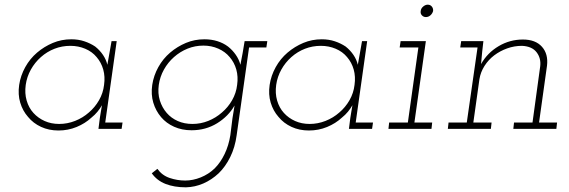

<svg xmlns="http://www.w3.org/2000/svg" viewBox="-20 -551 2434 821"><path d="M62 -188Q68 -228 88 -264Q108 -300 138.5 -326Q169 -352 206 -367.5Q243 -383 285 -383Q315 -383 340.5 -374.5Q366 -366 387 -352Q407 -336 420.5 -316Q434 -296 439 -274Q443 -299 448 -324Q453 -349 457 -375H479L430 -27H504L500 0H401L407 -47Q409 -61 411.5 -74.5Q414 -88 416 -101Q408 -87 397 -73.5Q386 -60 371 -48Q344 -23 307.5 -8Q271 7 230 7Q189 7 155.5 -8.5Q122 -24 100 -51Q77 -77 66.5 -112Q56 -147 62 -188ZM90 -188Q85 -152 94 -121Q103 -90 123 -68Q143 -46 171 -33.5Q199 -21 233 -21Q268 -21 301 -34Q334 -47 360 -70Q386 -92 403.5 -122.5Q421 -153 425 -188Q430 -223 421.5 -253.5Q413 -284 393 -307Q374 -330 344.5 -342.5Q315 -355 281 -355Q245 -355 213 -342.5Q181 -330 155 -307Q129 -284 112 -253.5Q95 -223 90 -188Z M1026 -375H1123L1119 -348H1045L992 27Q985 79 964.5 120.5Q944 162 915 190Q885 218 849.5 233.5Q814 249 775 250Q725 250 688 235.5Q651 221 629 190L653 171Q673 199 705.5 210Q738 221 772 221Q805 221 838.5 207.5Q872 194 898 169Q923 144 940.5 107.5Q958 71 965 27L974 -45Q976 -59 978.5 -72.5Q981 -86 983 -100Q957 -54 908.5 -24Q860 6 799 6Q758 6 724.5 -9Q691 -24 669 -50Q646 -77 635.5 -112Q625 -147 631 -188Q637 -228 657 -264Q677 -300 707.5 -326Q738 -352 775 -367.5Q812 -383 854 -383Q884 -383 909.5 -375Q935 -367 955 -352Q974 -337 988 -317Q1002 -297 1008 -274Q1013 -299 1017.5 -324Q1022 -349 1026 -375ZM659 -188Q654 -152 663.5 -121.5Q673 -91 693 -68Q712 -46 740 -33.5Q768 -21 803 -21Q838 -21 870.5 -34Q903 -47 929 -70Q955 -92 972.5 -122.5Q990 -153 994 -188Q999 -223 990.5 -253.5Q982 -284 962 -307Q943 -330 913.5 -343Q884 -356 850 -356Q814 -356 782 -343Q750 -330 724 -307Q698 -284 681 -253.5Q664 -223 659 -188Z M1133 -188Q1139 -228 1159 -264Q1179 -300 1209.5 -326Q1240 -352 1277 -367.5Q1314 -383 1356 -383Q1386 -383 1411.5 -374.5Q1437 -366 1458 -352Q1478 -336 1491.5 -316Q1505 -296 1510 -274Q1514 -299 1519 -324Q1524 -349 1528 -375H1550L1501 -27H1575L1571 0H1472L1478 -47Q1480 -61 1482.5 -74.5Q1485 -88 1487 -101Q1479 -87 1468 -73.5Q1457 -60 1442 -48Q1415 -23 1378.5 -8Q1342 7 1301 7Q1260 7 1226.5 -8.5Q1193 -24 1171 -51Q1148 -77 1137.5 -112Q1127 -147 1133 -188ZM1161 -188Q1156 -152 1165 -121Q1174 -90 1194 -68Q1214 -46 1242 -33.5Q1270 -21 1304 -21Q1339 -21 1372 -34Q1405 -47 1431 -70Q1457 -92 1474.5 -122.5Q1492 -153 1496 -188Q1501 -223 1492.5 -253.5Q1484 -284 1464 -307Q1445 -330 1415.5 -342.5Q1386 -355 1352 -355Q1316 -355 1284 -342.5Q1252 -330 1226 -307Q1200 -284 1183 -253.5Q1166 -223 1161 -188Z M1644 -27H1724L1769 -348H1689L1693 -375H1801L1752 -27H1828L1825 0H1641ZM1779 -504Q1780 -515 1789.5 -523Q1799 -531 1809 -531Q1820 -531 1826.5 -523Q1833 -515 1832 -504Q1829 -493 1820.5 -485.5Q1812 -478 1801 -478Q1791 -478 1784 -485.5Q1777 -493 1779 -504Z M2178 -27H2257L2290 -268Q2294 -302 2274.5 -327.5Q2255 -353 2212 -355Q2179 -355 2148.5 -344Q2118 -333 2093.5 -314.5Q2069 -296 2052 -269.5Q2035 -243 2030 -212L2004 -27H2082L2079 0H1895L1898 -27H1976L2022 -348H1948L1952 -375H2047L2042 -331Q2040 -316 2039.5 -304.5Q2039 -293 2037 -277Q2064 -325 2112 -353.5Q2160 -382 2216 -382Q2270 -382 2297.5 -351Q2325 -320 2319 -270L2285 -27H2362L2359 0H2175Z"/></svg>

Font: Josefin Slab Light
Style: Italic
Weight: 300
Italic angle: -12°
Designer: Santiago Orozco
Foundry: Typemade
Version: Version 2.000